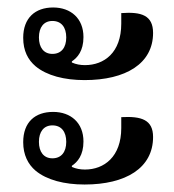

<svg xmlns="http://www.w3.org/2000/svg" viewBox="-20 -519 465 513"><path d="M206 -305C316 -305 389 -349 389 -431C389 -478 358 -488 304 -484V-456C304 -378 258 -345 207 -345C195 -345 183 -347 172 -352V-355C187 -365 203 -383 203 -420C203 -470 169 -499 122 -499C74 -499 42 -471 42 -418C42 -383 55 -359 75 -342C105 -317 152 -305 206 -305ZM120 -375C97 -375 84 -392 84 -419C84 -446 97 -463 120 -463C144 -463 157 -446 157 -419C157 -392 144 -375 120 -375ZM206 -26C316 -26 389 -70 389 -153C389 -199 358 -209 304 -206V-177C304 -100 258 -66 207 -66C195 -66 183 -68 172 -73V-76C187 -86 203 -104 203 -141C203 -191 169 -220 122 -220C74 -220 42 -193 42 -139C42 -105 55 -80 75 -63C105 -38 152 -26 206 -26ZM120 -96C97 -96 84 -113 84 -140C84 -167 97 -184 120 -184C144 -184 157 -167 157 -140C157 -113 144 -96 120 -96Z"/></svg>

Font: Noto Serif Thai Condensed Medium
Style: Regular
Weight: 500
Width: 3
Designer: Monotype Design Team
Foundry: Monotype Imaging Inc.
Version: Version 2.002